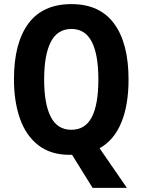

<svg xmlns="http://www.w3.org/2000/svg" viewBox="-20 -745 694 935"><path d="M606 -358Q606 -233 570.5 -147.5Q535 -62 465 -23L598 170H431L331 9H319Q227 9 166.5 -38Q106 -85 77 -168Q48 -251 48 -359Q48 -535 118 -630Q188 -725 328 -725Q466 -725 536 -629.5Q606 -534 606 -358ZM195 -358Q195 -238 227.5 -175.5Q260 -113 327 -113Q395 -113 427 -174.5Q459 -236 459 -358Q459 -479 427 -541.5Q395 -604 328 -604Q260 -604 227.5 -541Q195 -478 195 -358Z"/></svg>

Font: Noto Sans Thai Cond
Style: Bold
Weight: 700
Width: 3
Designer: Monotype Design Team
Foundry: Monotype Imaging Inc.
Version: Version 2.002; ttfautohint (v1.8.4.7-5d5b)